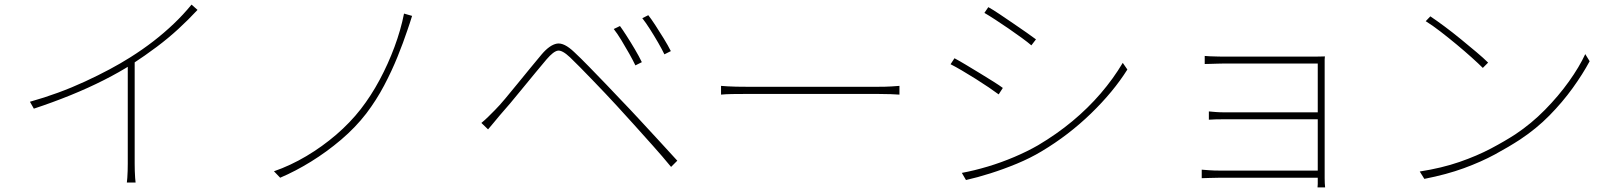

<svg xmlns="http://www.w3.org/2000/svg" viewBox="-20 -776 7020 834"><path d="M110 -334Q235 -369 349.5 -422Q464 -475 546 -527Q600 -561 646.5 -597Q693 -633 734.5 -672.5Q776 -712 812 -756L838 -733Q798 -690 754.5 -650Q711 -610 661 -572.5Q611 -535 553 -497Q500 -463 432 -428.5Q364 -394 286.5 -362.5Q209 -331 127 -304ZM535 -509 565 -527V-65Q565 -50 565.5 -33.5Q566 -17 567 -3.5Q568 10 569 17H531Q532 10 533 -3.5Q534 -17 534.5 -33.5Q535 -50 535 -65Z M1770 -707Q1766 -694 1760 -675.5Q1754 -657 1749 -643Q1732 -592 1707 -530Q1682 -468 1648.5 -404.5Q1615 -341 1571 -283Q1524 -222 1461.5 -169Q1399 -116 1331 -74Q1263 -32 1197 -4L1170 -32Q1242 -57 1311 -98Q1380 -139 1440.5 -191Q1501 -243 1547 -302Q1592 -360 1629 -429Q1666 -498 1693.5 -572Q1721 -646 1735 -717Z M2673 -663Q2684 -648 2702 -620Q2720 -592 2738 -561.5Q2756 -531 2768 -506L2740 -492Q2730 -513 2713.5 -542.5Q2697 -572 2679 -601.5Q2661 -631 2646 -650ZM2796 -710Q2808 -695 2826 -667.5Q2844 -640 2863 -609Q2882 -578 2894 -554L2866 -540Q2856 -561 2839 -590.5Q2822 -620 2803.5 -649Q2785 -678 2770 -697ZM2071 -242Q2088 -256 2101 -269Q2114 -282 2130 -298Q2149 -317 2174.5 -347.5Q2200 -378 2228.5 -413Q2257 -448 2284.5 -481.5Q2312 -515 2333 -540Q2368 -581 2399 -586.5Q2430 -592 2474 -550Q2501 -525 2538.5 -486.5Q2576 -448 2614 -408.5Q2652 -369 2680 -339Q2714 -304 2755.5 -259Q2797 -214 2840.5 -167Q2884 -120 2922 -78L2895 -51Q2858 -96 2816 -143Q2774 -190 2733.5 -235Q2693 -280 2658 -318Q2637 -341 2609.5 -370Q2582 -399 2553.5 -428.5Q2525 -458 2499.5 -484Q2474 -510 2456 -527Q2422 -559 2403 -556Q2384 -553 2354 -518Q2333 -493 2306 -460.5Q2279 -428 2250.5 -393Q2222 -358 2196 -327Q2170 -296 2151 -275Q2138 -260 2124 -242.5Q2110 -225 2100 -214Z M3112 -403Q3124 -402 3140 -401Q3156 -400 3178 -399.5Q3200 -399 3230 -399Q3236 -399 3266.5 -399Q3297 -399 3343 -399Q3389 -399 3443.5 -399Q3498 -399 3553.5 -399Q3609 -399 3658 -399Q3707 -399 3741.5 -399Q3776 -399 3789 -399Q3829 -399 3851.5 -400.5Q3874 -402 3887 -403V-365Q3874 -366 3849.5 -367Q3825 -368 3790 -368Q3777 -368 3742 -368Q3707 -368 3658.5 -368Q3610 -368 3554.5 -368Q3499 -368 3444.5 -368Q3390 -368 3344 -368Q3298 -368 3267.5 -368Q3237 -368 3230 -368Q3190 -368 3160.5 -367.5Q3131 -367 3112 -365Z M4273 -745Q4293 -734 4322 -714.5Q4351 -695 4382.5 -673.5Q4414 -652 4440.5 -633.5Q4467 -615 4480 -605L4460 -579Q4445 -592 4419 -611Q4393 -630 4362.5 -651Q4332 -672 4303.5 -690.5Q4275 -709 4256 -720ZM4158 -25Q4212 -35 4270.5 -52.5Q4329 -70 4385.5 -94Q4442 -118 4489 -145Q4570 -193 4638 -249.5Q4706 -306 4761 -370Q4816 -434 4857 -503L4877 -474Q4816 -377 4719 -283Q4622 -189 4505 -119Q4455 -89 4397 -65Q4339 -41 4282 -23Q4225 -5 4176 6ZM4126 -523Q4145 -513 4175 -495Q4205 -477 4237 -457.5Q4269 -438 4296 -421Q4323 -404 4336 -394L4318 -366Q4302 -378 4275.5 -396Q4249 -414 4218 -433.5Q4187 -453 4158 -470Q4129 -487 4109 -497Z M5213 -533Q5219 -532 5235.5 -531.5Q5252 -531 5269 -530.5Q5286 -530 5294 -530Q5303 -530 5338 -530Q5373 -530 5422.5 -530Q5472 -530 5524 -530Q5576 -530 5620 -530Q5664 -530 5688 -530Q5705 -530 5716 -530.5Q5727 -531 5735 -531Q5734 -525 5734 -517.5Q5734 -510 5734 -497Q5734 -489 5734 -456.5Q5734 -424 5734 -375.5Q5734 -327 5734 -272Q5734 -217 5734 -163.5Q5734 -110 5734 -67.5Q5734 -25 5734 -2Q5734 10 5734.5 19.5Q5735 29 5736 38H5703Q5704 32 5704 23.5Q5704 15 5704 -1Q5704 -28 5704 -73Q5704 -118 5704 -172Q5704 -226 5704 -281Q5704 -336 5704 -383Q5704 -430 5704 -461.5Q5704 -493 5704 -500Q5697 -500 5666.5 -500Q5636 -500 5592 -500Q5548 -500 5499.5 -500Q5451 -500 5407 -500Q5363 -500 5332 -500Q5301 -500 5294 -500Q5286 -500 5269 -499.5Q5252 -499 5235.5 -498.5Q5219 -498 5213 -498ZM5231 -292Q5241 -291 5259.5 -289.5Q5278 -288 5300 -288Q5313 -288 5347 -288Q5381 -288 5426.5 -288Q5472 -288 5520.5 -288Q5569 -288 5612.5 -288Q5656 -288 5686 -288Q5716 -288 5724 -288V-258Q5716 -258 5686 -258Q5656 -258 5612.5 -258Q5569 -258 5520.5 -258Q5472 -258 5426.5 -258Q5381 -258 5347.5 -258Q5314 -258 5301 -258Q5278 -258 5260.5 -257.5Q5243 -257 5231 -256ZM5200 -39Q5212 -38 5232.5 -36.5Q5253 -35 5278 -35Q5291 -35 5325.5 -35Q5360 -35 5406.5 -35Q5453 -35 5503.5 -35Q5554 -35 5600 -35Q5646 -35 5679.5 -35Q5713 -35 5724 -35V-4Q5713 -4 5680 -4Q5647 -4 5601 -4Q5555 -4 5504.5 -4Q5454 -4 5407.5 -4Q5361 -4 5326.5 -4Q5292 -4 5279 -4Q5254 -4 5233 -3Q5212 -2 5200 -2Z M6193 -705Q6220 -687 6255 -661Q6290 -635 6326 -605.5Q6362 -576 6393.5 -549.5Q6425 -523 6444 -504L6421 -481Q6403 -499 6373 -526Q6343 -553 6307.5 -582.5Q6272 -612 6237 -639Q6202 -666 6173 -684ZM6147 -31Q6243 -46 6319.5 -72.5Q6396 -99 6456.5 -131Q6517 -163 6563 -193Q6632 -239 6691 -299Q6750 -359 6795 -422Q6840 -485 6866 -541L6885 -510Q6855 -454 6811 -393Q6767 -332 6710.5 -274.5Q6654 -217 6583 -170Q6534 -138 6474 -105.5Q6414 -73 6339 -45.5Q6264 -18 6167 1Z"/></svg>

Font: Shanggu Sans SC VF
Style: Regular
Weight: 250
Designer: GuiWonder
Version: Version 1.021